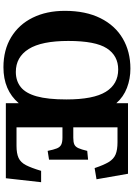

<svg xmlns="http://www.w3.org/2000/svg" viewBox="149 -913 778 1116"><g transform="rotate(90 538.0 -355.0)"><path d="M371 14Q270 14 196 -31Q122 -76 82.5 -156.5Q43 -237 43 -343Q43 -464 85.5 -549.5Q128 -635 204 -679.5Q280 -724 379 -724Q438 -724 490.5 -704Q543 -684 580 -642V-710H990L1022 -527L957 -516Q939 -570 921.5 -598.5Q904 -627 877.5 -638Q851 -649 807 -649H720V-392H781Q806 -392 819.5 -398Q833 -404 841 -421.5Q849 -439 857 -473L908 -478V-251L857 -243Q850 -278 842.5 -296.5Q835 -315 820.5 -322Q806 -329 780 -329H720V-62H828Q872 -62 898 -74Q924 -86 940 -117Q956 -148 973 -205H1039L1016 0H580V-75Q504 14 371 14ZM398 -58Q450 -58 486 -86.5Q522 -115 540 -179.5Q558 -244 558 -352Q558 -509 513.5 -581Q469 -653 384 -653Q304 -653 261 -587Q218 -521 218 -363Q218 -207 265 -132.5Q312 -58 398 -58Z"/></g></svg>

Font: Literata 36pt
Style: Bold
Weight: 700
Designer: Latin by Veronika Burian and Jose Scaglione. Greek by Irene Vlachou. Cyrillic by Vera Evstafieva.
Foundry: TypeTogether
Version: Version 3.002